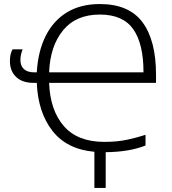

<svg xmlns="http://www.w3.org/2000/svg" viewBox="-20 -744 849 950"><path d="M474 -724Q618 -724 685 -634Q752 -544 752 -374V-334H223Q228 -198 296 -120Q364 -42 496 -42Q559 -42 608.5 -52.5Q658 -63 700 -77V-24Q619 8 503 9V186H447V7Q311 -5 239.5 -96.5Q168 -188 162 -334H146Q90 -334 59.5 -363.5Q29 -393 29 -442Q29 -477 42 -500H92Q88 -490 84.5 -476.5Q81 -463 81 -447Q81 -418 98.5 -402Q116 -386 150 -386H162Q168 -490 206 -566Q244 -642 311.5 -683Q379 -724 474 -724ZM474 -672Q356 -672 292 -594Q228 -516 223 -386H690Q690 -528 639 -600Q588 -672 474 -672Z"/></svg>

Font: BC Sans Light
Style: Regular
Weight: 300
Designer: Monotype Design Team
Foundry: Monotype Imaging Inc.
Version: Version 2.000;GOOG;noto-source:20170915:90ef993387c0